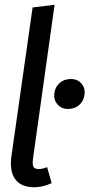

<svg xmlns="http://www.w3.org/2000/svg" viewBox="-20 -770 374 802"><path d="M229.5 -423.8Q248 -439.9 276.4 -439.9Q304.7 -439.9 320.8 -420.4Q336.9 -400.9 333 -374Q329.1 -347.2 310.5 -331.1Q292 -314.9 264.2 -314.9Q236.3 -314.9 219.7 -334.5Q203.1 -354 207 -380.9Q210.9 -407.7 229.5 -423.8ZM176.8 -71.8 195.8 -4.9Q157.7 12.2 123 12.2Q68.8 12.2 43.9 -21Q19 -54.2 27.8 -118.2L116.2 -738.8L208 -750L117.2 -103Q115.2 -81.1 120.1 -72.5Q125 -64 141.6 -64Q158.2 -64 176.8 -71.8Z"/></svg>

Font: FiraSans-Italic
Style: Italic
Weight: 400
Italic angle: -8°
Designer: Carrois Corporate & Edenspiekermann AG
Foundry: Carrois Corporate GbR & Edenspiekermann AG
Version: Version 3.106;PS 003.106;hotconv 1.0.70;makeotf.lib2.5.58329